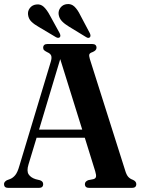

<svg xmlns="http://www.w3.org/2000/svg" viewBox="-20 -914 686 934"><path d="M190 -18.5Q190 0 169.5 0H20Q-0.5 0 -0.5 -18.5Q-0.5 -29 13 -37L30 -43.5Q43.5 -49 54.5 -62.5Q65.5 -76 74.5 -108L227 -613.5Q233 -633.5 228.8 -643.8Q224.5 -654 210 -660Q200 -665 195 -669.5Q190 -674 190 -681.5Q190 -700 211.5 -700H428Q449.5 -700 449.5 -681.5Q449.5 -668.5 430 -660.5Q417.5 -656.5 414.8 -650Q412 -643.5 417 -627L588.5 -86Q595 -63.5 603.8 -53.8Q612.5 -44 627 -39Q643 -31.5 643 -18.5Q643 0 622 0H414Q393 0 393 -18.5Q393 -31 409 -37.5L434 -42.5Q444.5 -45 446.8 -53.5Q449 -62 443 -81.5L392.5 -244H158L118.5 -113.5Q109 -82 119.2 -66Q129.5 -50 153 -42.5L175 -37Q190 -31.5 190 -18.5ZM170 -283.5H380L273 -626.5ZM371 -839.5 417 -752.5Q423 -739.5 417.5 -733Q410.5 -726 399 -733.5L315.5 -784.5Q294.5 -797 281 -811.2Q267.5 -825.5 265 -845.5Q263.5 -863.5 275 -877.8Q286.5 -892 305.5 -894Q327 -896.5 342.5 -881.5Q358 -866.5 371 -839.5ZM222.5 -839.5 270 -753Q276.5 -740 271.5 -733.5Q264.5 -726.5 252.5 -733L168.5 -783Q147 -795 133 -808.5Q119 -822 116.5 -842Q114 -860 125.2 -874.8Q136.5 -889.5 155.5 -892Q177 -895.5 192.8 -880.8Q208.5 -866 222.5 -839.5Z"/></svg>

Font: Fraunces 144pt Soft SemiBold
Style: Regular
Weight: 600
Version: Version 1.000;[b76b70a41]